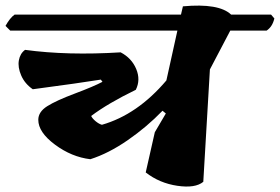

<svg xmlns="http://www.w3.org/2000/svg" viewBox="-55 -678 1016 697"><path d="M84 -243Q84 -272 116.5 -292.5Q149 -313 217 -338.5Q285 -364 317 -381L311 -389Q237 -377 64 -354Q35 -374 22 -404Q9 -434 13.5 -459Q18 -484 36 -497Q190 -476 383 -488Q423 -467 439.5 -427.5Q456 -388 438 -352Q337 -303 276 -257Q280 -248 292 -238Q304 -228 315 -225Q444 -262 549 -386L589 -567H-18L-35 -584Q-19 -613 -2 -625H602L609 -655Q740 -667 784 -625H929L941 -611Q934 -581 913 -567H781L707 -426L683 -18Q654 6 589 -3.5Q524 -13 474 -52L507 -198L547 -266L535 -276Q478 -217 408.5 -169Q339 -121 273 -100Q205 -108 144.5 -153Q84 -198 84 -243Z"/></svg>

Font: Tillana
Style: Bold
Weight: 700
Designer: Lipi Raval (Devanagari, Latin), Jonny Pinhorn (Latin)
Foundry: Indian Type Foundry
Version: Version 2.002;PS 1.0;hotconv 1.0.79;makeotf.lib2.5.61930; tt